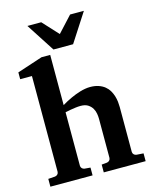

<svg xmlns="http://www.w3.org/2000/svg" viewBox="-135 -1027 896 1116"><g transform="rotate(-15 313.0 -468.5)"><path d="M348.1 0V-46.9L379.9 -49.8Q389.2 -50.8 395.5 -57.4Q401.9 -64 401.9 -73.2V-309.1Q401.9 -321.3 399.2 -338.4Q396.5 -355.5 387.7 -370.8Q378.9 -386.2 362.3 -397.2Q345.7 -408.2 317.9 -408.2Q302.7 -408.2 286.4 -406Q270 -403.8 255.9 -401.4Q239.7 -398.4 224.1 -395V-73.2Q224.1 -64 230.5 -57.4Q236.8 -50.8 246.1 -49.8L280.8 -46.9V0H26.9V-46.9L67.9 -49.8Q77.1 -50.8 83.5 -57.4Q89.8 -64 89.8 -73.2V-648.9H19V-689.9L171.9 -740.2H224.1V-438Q252 -455.1 282.2 -468.8Q294.9 -474.6 309.3 -480.2Q323.7 -485.8 338.6 -490.2Q353.5 -494.6 368.9 -497.3Q384.3 -500 398.9 -500Q428.2 -500 450 -492.4Q471.7 -484.9 487.1 -472.4Q502.4 -460 512 -443.6Q521.5 -427.2 526.9 -409.7Q532.2 -392.1 534.2 -374.8Q536.1 -357.4 536.1 -342.8V-73.2Q536.1 -64 542.5 -57.4Q548.8 -50.8 558.1 -49.8L600.1 -46.9V0ZM368.7 -765.6H250.5L139.6 -937H222.7L309.6 -842.8L396.5 -937H479.5Z"/></g></svg>

Font: Charis SIL Viet
Style: Bold
Weight: 700
Foundry: SIL International
Version: Version 5.000